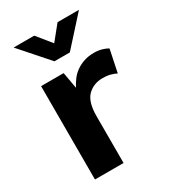

<svg xmlns="http://www.w3.org/2000/svg" viewBox="-173 -773 751 855"><g transform="rotate(-30 203.0 -345.0)"><path d="M58 -480H174L189 -396Q198 -414 211 -431.5Q224 -449 242 -462Q260 -475 283.5 -483Q307 -491 336 -491Q358 -491 376.5 -485.5Q395 -480 406 -473L382 -358Q371 -364 354 -369Q337 -374 312 -374Q266 -374 235.5 -344Q205 -314 205 -240V0H58ZM204 -616 264 -690H374L244 -546H165L38 -690H144Z"/></g></svg>

Font: Mukta Mahee ExtraBold
Style: Regular
Weight: 800
Designer: Shuchita Grover, Noopur Datye, Girish Dalvi, Yashodeep Gholap
Foundry: Ek Type
Version: Version 2.538;PS 1.000;hotconv 16.6.51;makeotf.lib2.5.65220;